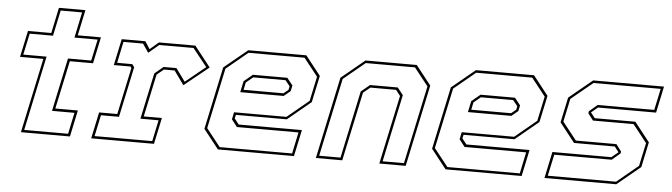

<svg xmlns="http://www.w3.org/2000/svg" viewBox="-45 -849 3575 1022"><g transform="rotate(5 1743.0 -338.5)"><path d="M89.5 0 174.5 -399H50L80 -540H204.5L233.5 -677H375L346 -540H470L440 -399H316L261 -141.5H381.5L351.5 0ZM106 -13.5H340.5L364.5 -127.5H244.5L305 -412.5H429L453.5 -526.5H329.5L358.5 -663.5H244L215 -526.5H90.5L66 -412.5H190.5Z M465 0 495 -141H592L645.5 -391.5L639.5 -399H551L581 -540H707.5L733 -500L780 -540H974.5L1060.5 -430.5L929 -324.5L876 -398.5H819L782 -368L733.5 -140.5H830.5L800.5 0ZM482 -13.5H790L814 -127H717L769.5 -373.5L816 -412H884.5L934.5 -343.5L1042 -431L966 -526.5H782.5L727.5 -480L696 -526.5H591.5L567.5 -412.5H648.5L660 -397L602.5 -127H506Z M1567.5 -540 1648.5 -437 1618 -294.5 1493.5 -191.5H1221.5L1217 -172L1241 -141.5H1578.5L1548.5 0H1142L1061 -103L1132 -437L1257 -540ZM1477 -412 1507.5 -373.5 1501 -343 1466 -314H1234L1246.5 -373.5L1293 -412ZM1559 -526.5H1259.5L1144.5 -431.5L1075.5 -108L1150.5 -13H1537.5L1561.5 -127.5H1232.5L1202.5 -166L1210.5 -204.5H1490.5L1606 -300L1634 -431.5ZM1468.5 -398.5H1296L1259 -368L1250.5 -328H1463.5L1489 -349L1493 -368Z M1665.5 0 1758.5 -437 1883.5 -540H2157.5L2238.5 -437L2145.5 0H2004.5L2083 -368L2059 -398.5H1922L1885 -368L1806.5 0ZM1682 -13.5H1796L1872.5 -373.5L1919 -412H2067L2097.5 -373.5L2021 -13.5H2135L2224 -431.5L2149 -526.5H1886L1771 -431.5Z M2784 -540 2865 -437 2834.5 -294.5 2710 -191.5H2438L2433.5 -172L2457.5 -141.5H2795L2765 0H2358.5L2277.5 -103L2348.5 -437L2473.5 -540ZM2693.5 -412 2724 -373.5 2717.5 -343 2682.5 -314H2450.5L2463 -373.5L2509.5 -412ZM2775.5 -526.5H2476L2361 -431.5L2292 -108L2367 -13H2754L2778 -127.5H2449L2419 -166L2427 -204.5H2707L2822.5 -300L2850.5 -431.5ZM2685 -398.5H2512.5L2475.5 -368L2467 -328H2680L2705.5 -349L2709.5 -368Z M2887 0 2917 -141.5H3232L3269 -172L3268.5 -169.5L3245.5 -199.5H3027.5L2946.5 -302.5L2975 -437L3100 -540H3478.5L3448.5 -398.5H3138.5L3101.5 -368L3102 -371L3126 -340.5H3343L3424 -237.5L3395.5 -103L3270.5 0ZM2903.5 -13.5H3268.5L3383 -108.5L3409.5 -232L3334.5 -327H3117.5L3089.5 -364L3091.5 -374.5L3135.5 -412H3437.5L3462 -526.5H3103L2987.5 -431.5L2961 -308L3036 -213H3253L3281 -175.5L3279 -165.5L3235 -128H2928Z"/></g></svg>

Font: Tourney Thin Thin
Style: Italic
Weight: 250
Italic angle: -12°
Version: Version 1.015